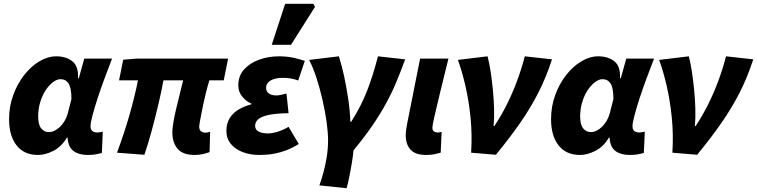

<svg xmlns="http://www.w3.org/2000/svg" viewBox="-20 -808 4006 1016"><path d="M182 12Q107 12 67.5 -39Q28 -90 28 -177Q28 -245 50 -305Q72 -365 108 -411Q144 -457 188.5 -483.5Q233 -510 278 -510Q329 -510 362.5 -484Q396 -458 393 -394H397L426 -498H573Q554 -448 533.5 -393.5Q513 -339 496.5 -288Q480 -237 469.5 -197.5Q459 -158 459 -140Q459 -122 469 -114.5Q479 -107 493 -107Q503 -107 510 -108.5Q517 -110 524 -111L519 1Q503 6 485 9Q467 12 445 12Q398 12 370 -8Q342 -28 338 -75Q338 -76 338 -77.5Q338 -79 338 -80H334Q306 -32 263 -10Q220 12 182 12ZM239 -109Q254 -109 269 -116.5Q284 -124 297.5 -137Q311 -150 321.5 -167.5Q332 -185 338 -206L358 -284Q358 -341 343.5 -365Q329 -389 300 -389Q281 -389 260 -373Q239 -357 221 -329.5Q203 -302 192.5 -266.5Q182 -231 182 -192Q182 -148 198 -128.5Q214 -109 239 -109Z M1011 12Q947 12 919.5 -21Q892 -54 892 -108Q892 -129 897.5 -161Q903 -193 912 -231.5Q921 -270 931 -309Q941 -348 949 -383H845Q834 -323 818 -255.5Q802 -188 783.5 -119Q765 -50 744 11L599 0Q637 -101 665.5 -201Q694 -301 710 -383H610L632 -492L705 -498H1187L1164 -383H1088Q1079 -354 1071 -322.5Q1063 -291 1056.5 -260Q1050 -229 1045 -203.5Q1040 -178 1037 -161Q1034 -144 1034 -139Q1034 -121 1043.5 -113.5Q1053 -106 1070 -106Q1075 -106 1080 -107.5Q1085 -109 1092 -111L1089 -3Q1075 2 1055 7Q1035 12 1011 12Z M1353 12Q1304 12 1264.5 -3Q1225 -18 1201.5 -46.5Q1178 -75 1178 -116Q1178 -154 1195 -182Q1212 -210 1242 -228Q1272 -246 1310 -256V-260Q1283 -271 1262 -296.5Q1241 -322 1241 -356Q1241 -407 1272 -441Q1303 -475 1352 -492.5Q1401 -510 1456 -510Q1496 -510 1530 -503Q1564 -496 1593 -486L1558 -382Q1536 -390 1517.5 -393Q1499 -396 1479 -396Q1449 -396 1429 -389.5Q1409 -383 1398.5 -371Q1388 -359 1388 -342Q1388 -324 1403 -313.5Q1418 -303 1441 -303Q1453 -303 1467 -306Q1481 -309 1496 -313L1507 -209Q1439 -208 1400.5 -199.5Q1362 -191 1346 -176.5Q1330 -162 1330 -142Q1330 -122 1348.5 -112Q1367 -102 1397 -102Q1415 -102 1433.5 -106.5Q1452 -111 1470.5 -118.5Q1489 -126 1507 -137L1561 -46Q1527 -25 1494 -12.5Q1461 0 1426.5 6Q1392 12 1353 12ZM1418 -571 1489 -788H1638L1647 -772L1520 -571Z M1670 173Q1683 137 1693 99Q1703 61 1709.5 19.5Q1716 -22 1716 -65Q1716 -106 1708.5 -161Q1701 -216 1687.5 -275.5Q1674 -335 1656 -391.5Q1638 -448 1616 -491L1773 -510Q1789 -461 1801.5 -402.5Q1814 -344 1823 -282.5Q1832 -221 1834 -163H1838Q1890 -244 1922.5 -327.5Q1955 -411 1980 -510L2124 -494Q2101 -431 2077.5 -374.5Q2054 -318 2023.5 -262Q1993 -206 1951.5 -145Q1910 -84 1851 -13Q1847 24 1841 59.5Q1835 95 1828.5 127.5Q1822 160 1814 188Z M2235 12Q2178 12 2152.5 -16Q2127 -44 2127 -92Q2127 -106 2129 -121Q2131 -136 2135 -156L2203 -498H2353Q2328 -397 2309 -319Q2290 -241 2279 -192.5Q2268 -144 2268 -132Q2268 -118 2276 -112.5Q2284 -107 2294 -107Q2298 -107 2304.5 -107.5Q2311 -108 2317 -110L2312 0Q2299 4 2279.5 8Q2260 12 2235 12Z M2473 0Q2479 -95 2470 -185Q2461 -275 2443 -353Q2425 -431 2403 -491L2560 -510Q2569 -476 2576 -430.5Q2583 -385 2588 -334.5Q2593 -284 2594.5 -234Q2596 -184 2592 -141H2596Q2634 -198 2664.5 -260Q2695 -322 2718 -385Q2741 -448 2757 -510L2901 -494Q2871 -401 2830 -320Q2789 -239 2733.5 -159Q2678 -79 2604 11Z M3050 12Q2975 12 2935.5 -39Q2896 -90 2896 -177Q2896 -245 2918 -305Q2940 -365 2976 -411Q3012 -457 3056.5 -483.5Q3101 -510 3146 -510Q3197 -510 3230.5 -484Q3264 -458 3261 -394H3265L3294 -498H3441Q3422 -448 3401.5 -393.5Q3381 -339 3364.5 -288Q3348 -237 3337.5 -197.5Q3327 -158 3327 -140Q3327 -122 3337 -114.5Q3347 -107 3361 -107Q3371 -107 3378 -108.5Q3385 -110 3392 -111L3387 1Q3371 6 3353 9Q3335 12 3313 12Q3266 12 3238 -8Q3210 -28 3206 -75Q3206 -76 3206 -77.5Q3206 -79 3206 -80H3202Q3174 -32 3131 -10Q3088 12 3050 12ZM3107 -109Q3122 -109 3137 -116.5Q3152 -124 3165.5 -137Q3179 -150 3189.5 -167.5Q3200 -185 3206 -206L3226 -284Q3226 -341 3211.5 -365Q3197 -389 3168 -389Q3149 -389 3128 -373Q3107 -357 3089 -329.5Q3071 -302 3060.5 -266.5Q3050 -231 3050 -192Q3050 -148 3066 -128.5Q3082 -109 3107 -109Z M3538 0Q3544 -95 3535 -185Q3526 -275 3508 -353Q3490 -431 3468 -491L3625 -510Q3634 -476 3641 -430.5Q3648 -385 3653 -334.5Q3658 -284 3659.5 -234Q3661 -184 3657 -141H3661Q3699 -198 3729.5 -260Q3760 -322 3783 -385Q3806 -448 3822 -510L3966 -494Q3936 -401 3895 -320Q3854 -239 3798.5 -159Q3743 -79 3669 11Z"/></svg>

Font: Source Sans 3 ExtraBold
Style: Italic
Weight: 800
Italic angle: -11°
Version: Version 3.052;hotconv 1.1.0;makeotfexe 2.6.0